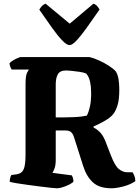

<svg xmlns="http://www.w3.org/2000/svg" viewBox="-20 -1010 746 1030"><path d="M285 0Q278 0 253.5 -2.5Q229 -5 195 -9.5Q161 -14 126.5 -18.5Q92 -23 66 -27.5Q40 -32 32 -35Q32 -46 35 -56.5Q38 -67 41 -71L70 -75Q97 -79 107 -102Q117 -125 117 -180V-557Q117 -605 125.5 -620.5Q134 -636 135 -637H43Q40 -640 36 -649.5Q32 -659 31 -671Q37 -678 49.5 -685.5Q62 -693 74.5 -698.5Q87 -704 92 -704H460Q485 -698 513 -685Q541 -672 565 -656.5Q589 -641 601 -627Q612 -610 616 -584.5Q620 -559 620 -529Q620 -477 611 -447Q602 -417 589 -400Q575 -381 542.5 -362Q510 -343 482 -332V-326Q505 -314 520.5 -296Q536 -278 548 -246L575 -176Q597 -119 618.5 -102.5Q640 -86 661 -86H691Q696 -79 701 -66.5Q706 -54 706 -38Q678 -19 640.5 -9.5Q603 0 578 0Q513 0 478.5 -31.5Q444 -63 426 -120L377 -274Q372 -291 362 -300.5Q352 -310 332 -310H279V-152Q279 -124 272.5 -106.5Q266 -89 261 -83L366 -69Q368 -65 371 -55.5Q374 -46 374 -35Q360 -22 331.5 -11Q303 0 285 0ZM279 -380Q330 -380 373 -381.5Q416 -383 446 -390Q456 -409 462.5 -438.5Q469 -468 469 -511Q469 -544 463 -571.5Q457 -599 443 -615Q431 -621 408 -624.5Q385 -628 364 -630Q343 -632 336 -632Q301 -632 290 -611Q279 -590 279 -558ZM353 -768Q338 -768 313.5 -793.5Q289 -819 258 -862.5Q227 -906 191 -958Q195 -966 203.5 -976Q212 -986 225 -990L354 -883L481 -990Q493 -987 501.5 -977Q510 -967 514 -959Q478 -907 447 -863.5Q416 -820 392 -794Q368 -768 353 -768Z"/></svg>

Font: Texturina 72pt Black
Style: Regular
Weight: 900
Designer: Guillermo Torres Carreño
Foundry: Omnibus-Type
Version: Version 1.002; ttfautohint (v1.8.3)